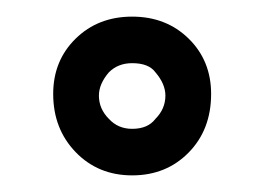

<svg xmlns="http://www.w3.org/2000/svg" viewBox="-20 -744 318 231"><path d="M234 -631Q234 -588 207 -560.5Q180 -533 139 -533Q98 -533 71 -561Q44 -589 44 -631Q44 -671 71 -697.5Q98 -724 139 -724Q180 -724 207 -697.5Q234 -671 234 -631ZM99 -629Q99 -613 111 -601Q122 -589 139 -589Q158 -589 167 -601Q179 -613 179 -629Q179 -643 167 -657Q159 -668 139 -668Q122 -668 111 -657Q99 -643 99 -629Z"/></svg>

Font: Raleway-v4020 SemiBold
Style: Regular
Weight: 600
Designer: Matt McInerney, Pablo Impallari, Rodrigo Fuenzalida
Foundry: Matt McInerney, Pablo Impallari, Rodrigo Fuenzalida
Version: Version 4.020;PS 004.020;hotconv 1.0.88;makeotf.lib2.5.64775